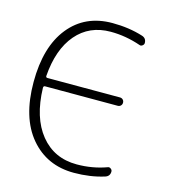

<svg xmlns="http://www.w3.org/2000/svg" viewBox="-111 -830 830 931"><g transform="rotate(15 304.0 -365.0)"><path d="M345 10Q209 10 126 -88.5Q43 -187 43 -365Q43 -542 122.5 -641Q202 -740 339 -740Q422 -740 492 -718Q515 -711 515 -687Q515 -679 507.5 -673.5Q500 -668 493 -671Q418 -697 342 -697Q235 -697 170 -621Q105 -545 95 -409Q95 -401 103 -401H467Q476 -401 482 -395Q488 -389 488 -380Q488 -371 482 -365Q476 -359 467 -359H102Q94 -359 94 -349Q98 -201 166 -117Q234 -33 348 -33Q427 -33 498 -59Q505 -62 512.5 -56.5Q520 -51 520 -43Q520 -19 497 -12Q427 10 345 10Z"/></g></svg>

Font: Rounded Mplus 1c Light
Style: Regular
Weight: 300
Version: Version 1.059.20150529